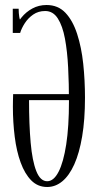

<svg xmlns="http://www.w3.org/2000/svg" viewBox="-20 -735 389 767"><path d="M168.5 12Q131 12 105 -14.2Q79 -40.5 62.5 -85.8Q46 -131 38.8 -188.8Q31.5 -246.5 31.5 -309Q31.5 -322 31.8 -334.2Q32 -346.5 32.5 -359H263V-335H96Q96 -237.5 102.5 -164.8Q109 -92 125 -51.5Q141 -11 168.5 -11Q194.5 -11 214 -48.8Q233.5 -86.5 244.5 -157.8Q255.5 -229 255.5 -330.5Q255.5 -400.5 252.2 -465Q249 -529.5 239.5 -580.5Q230 -631.5 211 -661.2Q192 -691 160.5 -691Q133 -691 112.5 -676.8Q92 -662.5 79 -642.2Q66 -622 60.5 -603.5L38 -617Q47.5 -642.5 65.8 -665Q84 -687.5 109.5 -701.2Q135 -715 166 -715Q212 -715 241.5 -683.8Q271 -652.5 288.2 -599.2Q305.5 -546 312.5 -480Q319.5 -414 319.5 -344.5Q319.5 -256.5 308.2 -190Q297 -123.5 276.8 -78.5Q256.5 -33.5 229 -10.8Q201.5 12 168.5 12ZM31 -603.5V-700H54.5Q54.5 -682.5 57 -667.2Q59.5 -652 64.5 -652L60.5 -603.5Z"/></svg>

Font: Imbue 48pt Light
Style: Regular
Weight: 300
Designer: Tyler Finck
Foundry: Etcetera Type Company
Version: Version 1.102